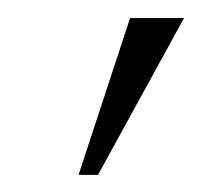

<svg xmlns="http://www.w3.org/2000/svg" viewBox="-20 -683 228 217"><path d="M90.8 -485.4H68.8L127 -662.6H188Z"/></svg>

Font: Dynalight
Style: Regular
Weight: 400
Version: Version 1.000